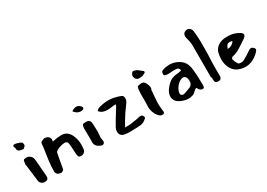

<svg xmlns="http://www.w3.org/2000/svg" viewBox="1 -1420 3012 2164"><g transform="rotate(-30 1507.0 -338.5)"><path d="M134 -440 94 -447Q57 -453 58 -502Q50 -510 50 -521Q50 -528 54 -533.5Q58 -539 67 -539Q103 -539 152 -514Q158 -513 162.5 -497.5Q167 -482 164 -472Q163 -465 152 -456Q139 -446 134 -440ZM158 1Q133 1 115.5 -13Q98 -27 94 -49L68 -261L64 -280Q69 -301 69 -312Q69 -326 77.5 -334Q86 -342 110 -342Q138 -342 159.5 -324.5Q181 -307 186 -279Q189 -265 190 -248Q191 -231 191 -226L205 -55Q207 -28 197 -13.5Q187 1 158 1Z M369 5Q307 -2 305 -48Q304 -106 314 -185Q318 -214 321 -237Q324 -260 327 -277Q329 -294 333 -316L339 -369Q341 -385 342 -394.5Q343 -404 353 -411.5Q363 -419 393 -429Q454 -429 465 -379V-377Q465 -374 464.5 -370.5Q464 -367 463 -362Q461 -350 462 -349Q531 -364 579 -364Q655 -364 692 -292Q723 -231 723 -157Q723 -147 722 -133.5Q721 -120 719 -102Q716 -78 700 -63.5Q684 -49 662 -49Q647 -49 637.5 -52Q628 -55 623.5 -68.5Q619 -82 617 -112L616 -133Q615 -163 613 -189Q611 -215 608 -237Q603 -270 567 -270Q559 -270 549.5 -268.5Q540 -267 529 -265Q507 -259 495 -255Q483 -251 474 -246Q465 -241 450 -230Q443 -225 440 -210Q437 -195 437 -193Q430 -161 423.5 -122.5Q417 -84 409 -40Q408 -38 407.5 -33.5Q407 -29 405 -21Q402 -5 369 5Z M920 -486Q861 -480 823 -534Q855 -557 884 -557Q919 -557 942 -525Q948 -518 948 -508Q948 -499 940 -493Q932 -487 920 -486ZM927 -34Q920 -34 918 -35Q884 -45 862 -66.5Q840 -88 841 -124Q842 -132 842 -144Q842 -156 842 -172Q842 -190 842 -203.5Q842 -217 841 -226V-260Q839 -280 841 -307Q842 -320 847 -335Q852 -350 858 -351Q875 -354 894 -354Q920 -354 932 -345Q941 -337 947 -326Q953 -314 956 -193L950 -121Q950 -108 953 -93Q956 -78 957 -73Q959 -57 950 -45.5Q941 -34 927 -34Z M1274 -8Q1255 -8 1238 -9.5Q1221 -11 1207 -13Q1174 -18 1158.5 -36Q1143 -54 1143 -80Q1143 -112 1162 -144Q1176 -170 1198 -206.5Q1220 -243 1251 -292L1276 -332Q1278 -336 1281 -343.5Q1284 -351 1286 -358Q1276 -359 1260.5 -357.5Q1245 -356 1225 -353Q1210 -351 1196.5 -350Q1183 -349 1171 -349Q1142 -349 1117 -358.5Q1092 -368 1070 -394Q1076 -398 1084 -406Q1092 -414 1099 -417Q1156 -437 1226 -439Q1303 -441 1390 -406Q1405 -399 1409 -387.5Q1413 -376 1413 -360Q1413 -338 1399 -315L1381 -290Q1314 -198 1316 -196Q1303 -177 1290.5 -156.5Q1278 -136 1265 -113L1246 -78Q1250 -79 1260 -79Q1270 -79 1286 -79Q1325 -80 1345 -85Q1373 -89 1397.5 -93Q1422 -97 1442 -102Q1451 -105 1458 -105Q1482 -105 1492 -83Q1496 -75 1496 -70Q1496 -61 1492 -57Q1488 -53 1471 -39Q1451 -23 1426.5 -17.5Q1402 -12 1370 -11L1338 -10Q1317 -9 1301 -9Q1285 -9 1274 -8Z M1689 -482Q1661 -475 1638.5 -485Q1616 -495 1611 -525Q1608 -528 1609.5 -539.5Q1611 -551 1611 -551Q1625 -581 1636.5 -583.5Q1648 -586 1667 -579Q1689 -573 1709 -554.5Q1729 -536 1751 -521Q1748 -517 1747.5 -512Q1747 -507 1747 -503Q1731 -497 1716 -488Q1701 -479 1689 -482ZM1670 8Q1647 -1 1628 -25.5Q1609 -50 1597.5 -82.5Q1586 -115 1586 -147Q1590 -200 1588.5 -253.5Q1587 -307 1591 -361Q1591 -374 1596 -392.5Q1601 -411 1607 -411Q1630 -418 1652.5 -419Q1675 -420 1688 -407Q1698 -399 1708 -377Q1718 -355 1721.5 -333Q1725 -311 1715 -301Q1711 -261 1708 -217.5Q1705 -174 1702 -133Q1702 -123 1703 -102Q1704 -81 1706 -60Q1708 -39 1710 -28Q1718 14 1670 8Z M2032 -2Q2004 -2 1973.5 -10.5Q1943 -19 1918 -33.5Q1893 -48 1880 -65Q1860 -95 1861 -125Q1863 -174 1901 -221Q1927 -252 1948.5 -270Q1970 -288 1995.5 -297.5Q2021 -307 2057 -310Q2065 -310 2078.5 -312Q2092 -314 2103 -317.5Q2114 -321 2114 -325Q2114 -339 2102 -351Q2088 -362 2051 -362Q2044 -362 2033.5 -361.5Q2023 -361 2009 -360Q1995 -359 1985 -358.5Q1975 -358 1970 -358Q1937 -358 1921 -369Q1917 -370 1917 -388Q1917 -419 1938 -426Q1960 -434 1982 -438Q2004 -442 2027 -443Q2085 -443 2134.5 -417.5Q2184 -392 2207 -354Q2230 -317 2237 -249Q2241 -212 2243 -164Q2245 -116 2245 -58Q2245 -26 2236 -21Q2228 -16 2221 -16Q2212 -16 2200 -22.5Q2188 -29 2179 -39L2172 -51Q2168 -62 2163 -63Q2154 -63 2143 -54.5Q2132 -46 2124 -37Q2118 -31 2112 -26Q2106 -21 2099 -17Q2088 -10 2055 -4Q2048 -3 2042.5 -2.5Q2037 -2 2032 -2ZM2001 -72Q2008 -72 2014 -74Q2037 -81 2060.5 -89.5Q2084 -98 2106 -108Q2116 -113 2124 -125Q2132 -137 2134 -140Q2136 -143 2137.5 -157.5Q2139 -172 2138 -181Q2136 -184 2135 -197Q2134 -204 2131.5 -209.5Q2129 -215 2127 -220Q2122 -228 2111 -235Q2100 -242 2091 -241Q2072 -240 2050 -227Q2028 -214 2009 -192Q1990 -169 1979.5 -145.5Q1969 -122 1969 -102Q1970 -86 1984 -77Q1992 -72 2001 -72Z M2437 -5Q2427 -5 2414.5 -4Q2402 -3 2391.5 -8Q2381 -13 2376 -30Q2374 -44 2373.5 -57Q2373 -70 2373 -82H2367V-512Q2367 -523 2363.5 -541.5Q2360 -560 2355.5 -579Q2351 -598 2348 -609Q2335 -676 2397 -686Q2420 -688 2438.5 -671Q2457 -654 2459 -624Q2467 -560 2468 -487.5Q2469 -415 2467 -343Q2465 -271 2462 -208Q2460 -164 2461 -122Q2462 -80 2462 -39Q2460 -29 2452.5 -18Q2445 -7 2437 -5Z M2764 9Q2751 9 2735 6.5Q2719 4 2700 -1Q2636 -18 2602 -72.5Q2568 -127 2568 -198Q2568 -221 2571 -240Q2572 -247 2575.5 -269.5Q2579 -292 2587 -307Q2625 -380 2722 -390Q2727 -391 2730.5 -391Q2734 -391 2737 -391Q2740 -390 2743 -390Q2746 -390 2748 -390Q2752 -391 2757 -391Q2762 -391 2769 -391Q2837 -391 2903 -352Q2934 -334 2932 -314Q2931 -295 2902 -275L2850 -240Q2802 -208 2768.5 -190Q2735 -172 2695 -165Q2689 -163 2682.5 -154.5Q2676 -146 2677 -142Q2678 -139 2680 -133Q2682 -127 2684 -118Q2688 -99 2711 -66Q2723 -59 2741 -58Q2762 -57 2778 -64Q2807 -79 2835.5 -96.5Q2864 -114 2892 -134Q2909 -145 2920 -145Q2936 -145 2952 -129Q2964 -119 2964 -106Q2964 -93 2945 -74Q2861 10 2764 9ZM2691 -268Q2715 -265 2742.5 -280.5Q2770 -296 2780 -318Q2762 -324 2748 -324Q2725 -324 2712 -310Q2699 -296 2691 -268Z"/></g></svg>

Font: Mansalva
Style: Regular
Weight: 400
Designer: Carolina Short
Foundry: Carolina Short
Version: Version 2.112; ttfautohint (v1.8.4.7-5d5b)